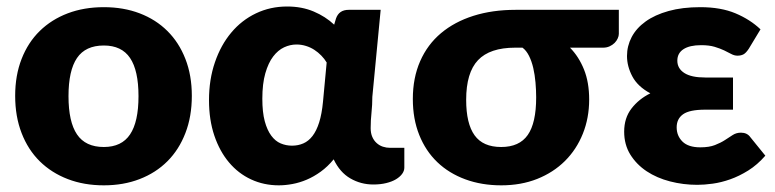

<svg xmlns="http://www.w3.org/2000/svg" viewBox="-20 -548 2325 576"><path d="M291.5 -526.5Q350.5 -526.5 399 -508Q447.5 -489.5 482.2 -455Q517 -420.5 536.2 -371.2Q555.5 -322 555.5 -260.5Q555.5 -198.5 536.2 -148.8Q517 -99 482.2 -64.2Q447.5 -29.5 399 -10.8Q350.5 8 291.5 8Q232 8 183.2 -10.8Q134.5 -29.5 99.2 -64.2Q64 -99 44.8 -148.8Q25.5 -198.5 25.5 -260.5Q25.5 -322 44.8 -371.2Q64 -420.5 99.2 -455Q134.5 -489.5 183.2 -508Q232 -526.5 291.5 -526.5ZM291.5 -107Q345 -107 370.2 -144.8Q395.5 -182.5 395.5 -259.5Q395.5 -336.5 370.2 -374Q345 -411.5 291.5 -411.5Q236.5 -411.5 211 -374Q185.5 -336.5 185.5 -259.5Q185.5 -182.5 211 -144.8Q236.5 -107 291.5 -107Z M1100 5.5Q1062.5 5.5 1031 -12.8Q999.5 -31 981 -70Q963 -48 942.2 -33Q921.5 -18 900.2 -9Q879 0 857.5 4Q836 8 816.5 8Q771.5 8 733.2 -9.8Q695 -27.5 667 -60.8Q639 -94 623 -141.2Q607 -188.5 607 -247.5Q607 -309.5 624.8 -361.2Q642.5 -413 673.8 -450.2Q705 -487.5 748 -508Q791 -528.5 841.5 -528.5Q885.5 -528.5 921 -513.5Q956.5 -498.5 982.5 -474L988 -492.5Q997 -518.5 1026 -518.5H1122L1097 -257.5Q1097 -233.5 1094.5 -210.2Q1092 -187 1092 -163.5Q1092 -148.5 1096.8 -137.5Q1101.5 -126.5 1109.8 -119Q1118 -111.5 1128.5 -108Q1139 -104.5 1150.5 -104.5H1193V-45Q1193 -35.5 1186.5 -26.5Q1180 -17.5 1168 -10.2Q1156 -3 1138.8 1.2Q1121.5 5.5 1100 5.5ZM856 -111Q874.5 -111 890 -117.8Q905.5 -124.5 917.5 -140Q929.5 -155.5 937.5 -180.8Q945.5 -206 949 -243L960 -360.5Q953.5 -371.5 944 -381.2Q934.5 -391 923 -398.5Q911.5 -406 897.8 -410.2Q884 -414.5 869.5 -414.5Q850.5 -414.5 832.2 -406Q814 -397.5 799.5 -378.5Q785 -359.5 776 -328.2Q767 -297 767 -252Q767 -211.5 774.2 -184.5Q781.5 -157.5 793.8 -141Q806 -124.5 822 -117.8Q838 -111 856 -111Z M1690 -405Q1716.5 -378 1732 -339.5Q1747.5 -301 1747.5 -249.5Q1747.5 -194 1728.5 -146.8Q1709.5 -99.5 1674.8 -65Q1640 -30.5 1591.5 -11.2Q1543 8 1484 8Q1425 8 1376 -10Q1327 -28 1292 -61.5Q1257 -95 1237.8 -143Q1218.5 -191 1218.5 -251Q1218.5 -314.5 1240.5 -364.5Q1262.5 -414.5 1303 -448.5Q1343.5 -482.5 1400.2 -500.5Q1457 -518.5 1526.5 -518.5H1836.5V-446.5Q1836.5 -440 1833.2 -432.8Q1830 -425.5 1823.8 -419.2Q1817.5 -413 1808.8 -409Q1800 -405 1789.5 -405ZM1588.5 -256Q1588.5 -277.5 1586.5 -300.5Q1584.5 -323.5 1579.8 -344Q1575 -364.5 1567 -380.5Q1559 -396.5 1547.5 -405H1525.5Q1449.5 -405 1414 -367.5Q1378.5 -330 1378.5 -248.5Q1378.5 -177 1403.8 -142Q1429 -107 1483.5 -107Q1538 -107 1563.2 -143Q1588.5 -179 1588.5 -256Z M2226.5 -402Q2218 -389 2210.5 -385Q2203 -381 2192.5 -381Q2183 -381 2173.8 -386Q2164.5 -391 2152.5 -396.8Q2140.5 -402.5 2124 -407.5Q2107.5 -412.5 2083.5 -412.5Q2049 -412.5 2030.5 -400.5Q2012 -388.5 2012 -366Q2012 -342.5 2033 -329Q2054 -315.5 2095.5 -315.5H2179V-219H2095.5Q2048.5 -219 2029.2 -205.2Q2010 -191.5 2010 -166Q2010 -140.5 2027.5 -123.2Q2045 -106 2081 -106Q2107.5 -106 2124.8 -112.8Q2142 -119.5 2154.8 -127.8Q2167.5 -136 2178.2 -143Q2189 -150 2203 -150Q2221.5 -150 2231 -136.5L2276 -81Q2252 -53.5 2224.8 -36.5Q2197.5 -19.5 2170.5 -10Q2143.5 -0.5 2118 3Q2092.5 6.5 2072 6.5Q2029.5 6.5 1990 -3.8Q1950.5 -14 1920 -34.2Q1889.5 -54.5 1871 -84.2Q1852.5 -114 1852.5 -153Q1852.5 -194 1874.5 -222.5Q1896.5 -251 1931 -268Q1893 -288.5 1877 -318.8Q1861 -349 1861 -380Q1861 -410 1875 -436.8Q1889 -463.5 1916.8 -483.5Q1944.5 -503.5 1985.8 -515Q2027 -526.5 2081 -526.5Q2142.5 -526.5 2186.5 -508Q2230.5 -489.5 2261.5 -460Z"/></svg>

Font: Lato Black
Style: Regular
Weight: 900
Designer: Lukasz Dziedzic
Foundry: tyPoland Lukasz Dziedzic
Version: Version 2.007; 2014-02-27